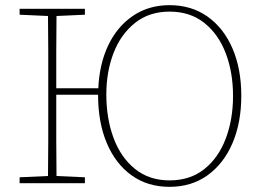

<svg xmlns="http://www.w3.org/2000/svg" viewBox="-20 -710 1019 744"><path d="M637 -11Q717 -11 772 -55Q827 -99 855 -173.5Q883 -248 883 -338Q883 -429 855 -503Q827 -577 772 -621Q717 -665 637 -665Q558 -665 503 -621Q448 -577 420 -504.5Q392 -432 392 -344Q392 -251 420 -175.5Q448 -100 503 -55.5Q558 -11 637 -11ZM637 14Q552 14 490 -30.5Q428 -75 394 -155Q360 -235 360 -343H198Q198 -240 198 -166.5Q198 -93 199 -28L309 -23V0H56V-23L166 -28Q167 -97 167 -167Q167 -237 167 -307V-370Q167 -441 167 -510Q167 -579 166 -648L56 -653V-676H309V-653L199 -648Q198 -579 198 -509Q198 -439 198 -368H361Q365 -462 399.5 -534.5Q434 -607 495 -648.5Q556 -690 637 -690Q722 -690 784.5 -645.5Q847 -601 881 -522Q915 -443 915 -339Q915 -235 881 -155.5Q847 -76 784.5 -31Q722 14 637 14Z"/></svg>

Font: Source Serif 4 SmText ExtraLight
Style: Regular
Weight: 200
Designer: Frank Grießhammer
Foundry: Adobe
Version: Version 4.005;hotconv 1.1.0;makeotfexe 2.6.0